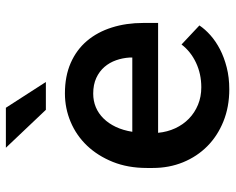

<svg xmlns="http://www.w3.org/2000/svg" viewBox="-92 -682 785 640"><g transform="rotate(-90 300.0 -362.5)"><path d="M321.8 9.8Q263.2 9.8 214.8 -9.8Q166.5 -29.3 132.1 -63.5Q97.7 -97.7 78.6 -144.3Q59.6 -190.9 59.6 -245.1V-265.1Q59.6 -328.1 79.8 -378.4Q100.1 -428.7 134 -464.4Q168 -500 213.1 -519Q258.3 -538.1 308.1 -538.1Q365.7 -538.1 409.7 -518.8Q453.6 -499.5 483.2 -464.6Q512.7 -429.7 527.8 -381.8Q543 -334 543 -276.9V-227.5H176.8Q179.7 -196.8 191.9 -170.4Q204.1 -144 223.9 -124.8Q243.7 -105.5 270.3 -94.5Q296.9 -83.5 328.6 -83.5Q373 -83.5 410.4 -101.1Q447.8 -118.7 471.2 -149.4L534.7 -89.8Q522 -70.8 502 -53Q481.9 -35.2 455.1 -21.2Q428.2 -7.3 394.8 1.2Q361.3 9.8 321.8 9.8ZM307.6 -443.8Q283.2 -443.8 262.2 -435.1Q241.2 -426.3 224.6 -409.4Q208 -392.6 196.5 -368.4Q185.1 -344.2 180.2 -313.5H427.7V-322.3Q426.3 -345.7 418.7 -367.4Q411.1 -389.2 396.5 -406.2Q381.8 -423.3 359.6 -433.6Q337.4 -443.8 307.6 -443.8ZM346.2 -601.6H253.4L127 -734.9H260.3Z"/></g></svg>

Font: TypoPRO Roboto Mono
Style: Regular
Weight: 500
Designer: Google
Version: Version 2.000986; 2015; ttfautohint (v1.3)